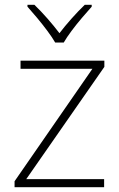

<svg xmlns="http://www.w3.org/2000/svg" viewBox="-20 -784 499 804"><path d="M416 0H41V-25L367 -496H66V-530H417V-504L90 -34H416ZM211 -606Q199 -627 178.5 -654.5Q158 -682 135.5 -709Q113 -736 95 -756V-764H124Q151 -738 179 -706Q207 -674 229 -645Q251 -674 279.5 -706Q308 -738 335 -764H364V-756Q346 -736 323 -709Q300 -682 279.5 -654.5Q259 -627 247 -606Z"/></svg>

Font: Noto Sans Gujarati UI ExtraLight
Style: Regular
Weight: 200
Designer: Jelle Bosma - Monotype Design Team, Universal Thirst
Foundry: Monotype Imaging Inc.
Version: Version 2.106; ttfautohint (v1.8.4.7-5d5b)